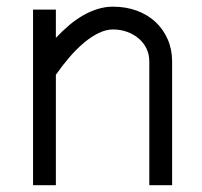

<svg xmlns="http://www.w3.org/2000/svg" viewBox="-20 -547 596 567"><path d="M145 -518.6V-435.1Q163.6 -455.1 183.8 -472.2Q204.1 -489.3 225.3 -501.5Q246.6 -513.7 268.8 -520.5Q291 -527.3 313.5 -527.3Q352.1 -527.3 384.3 -515.4Q416.5 -503.4 439.5 -481.9Q462.4 -460.4 475.3 -430.7Q488.3 -400.9 488.3 -365.2V0H420.9V-365.2Q420.9 -386.2 412.6 -403.6Q404.3 -420.9 389.6 -433.3Q375 -445.8 355.5 -452.9Q335.9 -460 313.5 -460Q293 -460 271 -449.2Q249 -438.5 227.3 -420.2Q205.6 -401.9 184.6 -377.4Q163.6 -353 145 -326.2V0H77.6V-518.6Z"/></svg>

Font: AnjaliOldLipi
Style: Regular
Weight: 400
Italic angle: -12°
Designer: Kevin & Siji
Foundry: Kevin & Siji
Version: Version 0.730 2004